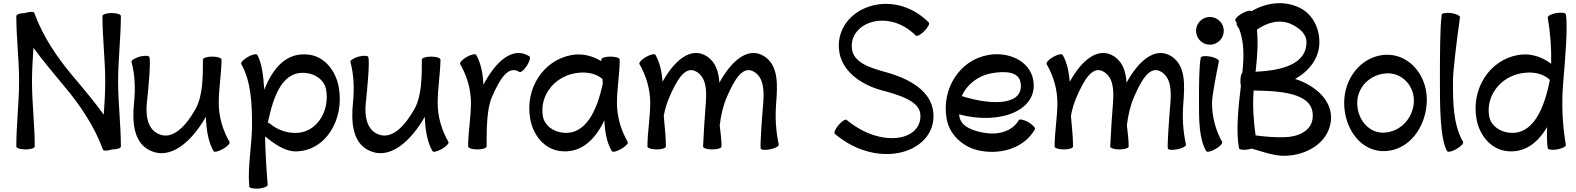

<svg xmlns="http://www.w3.org/2000/svg" viewBox="-20 -898 9664 1177"><path d="M721 0C721 -134 704 -266 704 -400C704 -534 721 -666 721 -800C721 -810 696 -818 665 -818C633 -818 608 -810 608 -800C608 -666 625 -534 625 -400C625 -331 621 -263 616 -195C560 -273 491 -355 431 -426C331 -544 243 -674 190 -819C187 -828 162 -827 133 -818C105 -818 80 -810 80 -800C80 -666 97 -534 97 -400C97 -266 80 -134 80 0C80 10 105 18 137 18C168 18 193 10 193 0C193 -134 176 -266 176 -400C176 -469 181 -537 185 -605C242 -527 311 -445 370 -374C470 -256 558 -126 611 19C615 28 640 27 668 18C696 18 721 10 721 0Z M786 -519C808 -438 810 -354 802 -270C790 -155 797 -28 895 22C1027 90 1158 -35 1242 -182C1245 -106 1255 -31 1289 28C1293 37 1319 31 1347 15C1374 0 1392 -20 1387 -28C1345 -101 1321 -183 1321 -267C1321 -352 1336 -438 1338 -524C1338 -525 1338 -526 1338 -528C1338 -528 1338 -529 1338 -530C1338 -531 1338 -532 1338 -533C1338 -543 1312 -551 1281 -551C1250 -551 1224 -543 1224 -533C1224 -430 1224 -314 1180 -232C1123 -130 1038 -32 947 -79C884 -111 873 -190 880 -263C890 -359 905 -515 896 -548C893 -557 867 -559 836 -551C806 -542 784 -528 786 -519Z M1459 -505C1519 -401 1525 -262 1525 -133C1525 -7 1497 119 1508 245C1509 255 1535 260 1566 258C1597 255 1622 245 1621 235C1613 138 1607 40 1605 -57L1606 -61C1663 -15 1727 30 1791 30C1975 30 2092 -164 2057 -362C2039 -463 1972 -550 1874 -563C1738 -580 1654 -484 1600 -348C1595 -436 1583 -517 1557 -562C1552 -570 1526 -564 1499 -549C1472 -533 1454 -514 1459 -505ZM1635 -140C1631 -143 1627 -145 1622 -146C1657 -314 1713 -469 1860 -450C1918 -443 1969 -405 1979 -349C2003 -214 1919 -83 1792 -83C1734 -83 1679 -103 1635 -140Z M2128 -519C2150 -438 2152 -354 2144 -270C2132 -155 2139 -28 2237 22C2369 90 2500 -35 2584 -182C2587 -106 2597 -31 2631 28C2635 37 2661 31 2689 15C2716 0 2734 -20 2729 -28C2687 -101 2663 -183 2663 -267C2663 -352 2678 -438 2680 -524C2680 -525 2680 -526 2680 -528C2680 -528 2680 -529 2680 -530C2680 -531 2680 -532 2680 -533C2680 -543 2654 -551 2623 -551C2592 -551 2566 -543 2566 -533C2566 -430 2566 -314 2522 -232C2465 -130 2380 -32 2289 -79C2226 -111 2215 -190 2222 -263C2232 -359 2247 -515 2238 -548C2235 -557 2209 -559 2178 -551C2148 -542 2126 -528 2128 -519Z M2963 0C2963 -103 2963 -229 2996 -304C3038 -400 3092 -503 3164 -457C3172 -452 3193 -469 3210 -495C3227 -522 3234 -547 3225 -553C3121 -619 3014 -514 2944 -379C2940 -445 2929 -510 2899 -562C2894 -570 2868 -564 2841 -549C2814 -533 2796 -514 2801 -505C2843 -432 2867 -351 2867 -267C2867 -186 2853 -106 2850 -26C2850 -19 2850 -12 2850 -4C2850 -4 2850 -3 2850 -2C2850 -1 2850 -1 2850 0C2850 10 2875 18 2907 18C2938 18 2963 10 2963 0Z M3828 -28C3786 -101 3762 -183 3762 -267C3762 -356 3779 -444 3779 -533C3779 -543 3754 -551 3722 -551C3691 -551 3666 -543 3666 -533C3666 -530 3666 -526 3666 -523C3612 -556 3549 -572 3486 -561C3308 -530 3198 -352 3230 -171C3247 -71 3315 15 3413 28C3539 44 3627 -39 3685 -160C3688 -92 3699 -25 3730 28C3735 37 3761 31 3788 15C3815 0 3833 -20 3828 -28ZM3427 -85C3370 -92 3318 -129 3308 -185C3286 -310 3377 -427 3506 -449C3565 -460 3629 -452 3673 -414C3674 -405 3675 -396 3675 -386C3641 -223 3571 -66 3427 -85Z M3900 -505C3942 -432 3966 -351 3966 -267C3966 -178 3949 -89 3949 0C3949 10 3974 18 4006 18C4037 18 4062 10 4062 0C4062 -63 4054 -125 4049 -188C4056 -228 4068 -267 4084 -304C4126 -400 4180 -503 4252 -457C4311 -420 4312 -341 4307 -270C4300 -180 4294 -90 4290 0C4290 10 4315 18 4346 18C4378 18 4403 10 4403 0C4403 -43 4397 -86 4392 -129C4399 -189 4412 -248 4436 -304C4478 -400 4532 -503 4604 -457C4663 -420 4664 -341 4659 -270C4651 -175 4639 -8 4643 12C4645 21 4671 24 4702 17C4733 11 4756 -2 4754 -12C4736 -95 4731 -179 4738 -264C4746 -373 4755 -495 4665 -553C4564 -617 4460 -520 4390 -391C4386 -457 4368 -517 4313 -553C4213 -616 4111 -523 4042 -397C4037 -457 4025 -515 3998 -562C3993 -570 3967 -564 3940 -549C3913 -533 3895 -514 3900 -505Z M5098 -77C5369 151 5719 36 5702 -203C5692 -341 5553 -416 5413 -455C5318 -481 5210 -512 5202 -603C5188 -763 5427 -847 5594 -680C5601 -673 5624 -685 5646 -707C5668 -730 5681 -753 5674 -760C5447 -987 5102 -846 5123 -597C5134 -466 5253 -381 5383 -345C5487 -317 5616 -281 5622 -197C5634 -33 5380 12 5170 -163C5163 -170 5141 -155 5120 -131C5100 -107 5090 -83 5098 -77Z M6324 -105C6329 -114 6311 -133 6284 -149C6257 -164 6231 -170 6226 -162C6185 -91 6096 -69 6013 -84C5945 -96 5872 -120 5861 -185C5860 -189 5860 -193 5859 -197C6112 -129 6347 -223 6314 -407C6294 -524 6164 -583 6039 -561C5861 -530 5751 -352 5783 -171C5801 -67 5889 9 5993 27C6123 50 6260 7 6324 -105ZM6059 -449C6137 -463 6224 -461 6236 -393C6261 -255 6071 -247 5876 -309C5907 -380 5975 -434 6059 -449Z M6396 -505C6438 -432 6462 -351 6462 -267C6462 -178 6445 -89 6445 0C6445 10 6470 18 6502 18C6533 18 6558 10 6558 0C6558 -63 6550 -125 6545 -188C6552 -228 6564 -267 6580 -304C6622 -400 6676 -503 6748 -457C6807 -420 6808 -341 6803 -270C6796 -180 6790 -90 6786 0C6786 10 6811 18 6842 18C6874 18 6899 10 6899 0C6899 -43 6893 -86 6888 -129C6895 -189 6908 -248 6932 -304C6974 -400 7028 -503 7100 -457C7159 -420 7160 -341 7155 -270C7147 -175 7135 -8 7139 12C7141 21 7167 24 7198 17C7229 11 7252 -2 7250 -12C7232 -95 7227 -179 7234 -264C7242 -373 7251 -495 7161 -553C7060 -617 6956 -520 6886 -391C6882 -457 6864 -517 6809 -553C6709 -616 6607 -523 6538 -397C6533 -457 6521 -515 6494 -562C6489 -570 6463 -564 6436 -549C6409 -533 6391 -514 6396 -505Z M7482 -709C7482 -732 7473 -754 7457 -769C7441 -785 7419 -794 7397 -794C7374 -794 7353 -785 7337 -769C7321 -754 7312 -732 7312 -709C7312 -687 7321 -665 7337 -649C7353 -633 7374 -624 7397 -624C7419 -624 7441 -633 7457 -649C7473 -665 7482 -687 7482 -709ZM7341 -545C7330 -491 7330 -360 7330 -267C7330 -165 7330 -48 7374 28C7379 37 7405 31 7432 15C7459 0 7477 -20 7472 -28C7431 -101 7410 -183 7410 -267C7410 -312 7435 -437 7452 -522C7454 -532 7431 -545 7400 -551C7370 -557 7343 -554 7341 -545Z M7553 -772C7556 -767 7558 -762 7561 -758C7558 -751 7564 -737 7576 -722C7608 -639 7606 -546 7596 -454C7589 -446 7584 -425 7584 -400C7584 -389 7585 -379 7587 -371C7571 -241 7556 -95 7575 10C7576 20 7603 23 7633 18C7640 16 7647 15 7653 13C7722 32 7789 59 7860 57C7994 53 8121 -24 8138 -152C8155 -277 8046 -374 7919 -414C8005 -461 8069 -543 8068 -640C8068 -729 8025 -813 7946 -851C7850 -897 7742 -882 7651 -829C7646 -837 7620 -831 7593 -815C7566 -800 7548 -780 7553 -772ZM7898 -749C7945 -726 7989 -691 7989 -640C7989 -503 7837 -466 7677 -458C7687 -545 7694 -638 7685 -716C7749 -762 7828 -782 7898 -749ZM8026 -168C8016 -94 7936 -59 7856 -57C7796 -55 7736 -60 7677 -68C7664 -159 7658 -251 7665 -343C7856 -341 8047 -322 8026 -168Z M8477 28C8620 18 8716 -115 8726 -264C8738 -427 8622 -572 8469 -562C8323 -551 8220 -418 8220 -267C8220 -105 8328 39 8477 28ZM8300 -267C8300 -364 8379 -442 8477 -448C8575 -455 8654 -370 8647 -269C8640 -172 8566 -92 8469 -85C8373 -78 8300 -165 8300 -267Z M8818 -808C8807 -732 8807 -536 8807 -400C8807 -254 8807 -48 8851 28C8856 37 8882 31 8909 15C8936 0 8954 -20 8949 -28C8887 -137 8887 -272 8887 -400C8887 -470 8912 -662 8930 -792C8931 -802 8907 -813 8876 -818C8845 -822 8819 -817 8818 -808Z M9468 -790C9484 -697 9491 -602 9489 -507C9431 -551 9360 -574 9287 -561C9109 -530 8999 -352 9031 -171C9048 -71 9116 15 9214 28C9325 42 9406 -21 9464 -119C9462 -65 9463 -19 9468 10C9469 20 9496 23 9526 18C9557 12 9581 0 9579 -10C9557 -137 9552 -267 9563 -396C9575 -535 9592 -735 9579 -810C9577 -820 9551 -823 9520 -818C9489 -812 9466 -800 9468 -790ZM9228 -85C9171 -92 9119 -129 9109 -185C9087 -310 9178 -427 9307 -449C9370 -460 9437 -451 9481 -408C9448 -237 9379 -65 9228 -85Z"/></svg>

Font: Nupuram SemiBold
Style: Regular
Weight: 600
Designer: Santhosh Thottingal (santhosh.thottingal@gmail.com)
Foundry: SMC
Version: Version 1.000